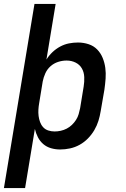

<svg xmlns="http://www.w3.org/2000/svg" viewBox="-21 -755 641 980"><path d="M-1 205 155 -735H263L216 -451Q229 -472 247 -489Q265 -506 286.5 -517.5Q308 -529 331 -533.5Q354 -538 377 -538Q405 -538 431 -529.5Q457 -521 475 -502.5Q493 -484 503 -459.5Q513 -435 516.5 -408.5Q520 -382 518 -354Q516 -326 512 -298L493 -188Q489 -163 481.5 -138.5Q474 -114 460.5 -91Q447 -68 428 -48.5Q409 -29 385.5 -16Q362 -3 336.5 2.5Q311 8 286 8Q262 8 239.5 1.5Q217 -5 200 -19.5Q183 -34 172.5 -54.5Q162 -75 157 -97L107 205ZM258 -84Q273 -84 289 -87.5Q305 -91 319.5 -98.5Q334 -106 346 -117.5Q358 -129 367 -143Q376 -157 380.5 -172.5Q385 -188 388 -203L406 -313Q410 -337 409 -361.5Q408 -386 397 -405.5Q386 -425 365 -435.5Q344 -446 319 -446Q319 -446 319 -446Q319 -446 319 -446Q297 -446 275.5 -439Q254 -432 237 -417Q220 -402 210.5 -381Q201 -360 197 -339L179 -229Q176 -212 175 -195.5Q174 -179 176 -163Q178 -147 183.5 -132Q189 -117 199.5 -105.5Q210 -94 225.5 -89Q241 -84 258 -84Z"/></svg>

Font: Iosevka Slab SmBdExObl
Style: Regular
Weight: 600
Width: 7
Italic angle: -9°
Monospace: yes
Designer: Belleve Invis
Foundry: Belleve Invis
Version: Version 11.1.0; ttfautohint (v1.8.3)